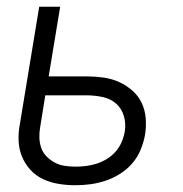

<svg xmlns="http://www.w3.org/2000/svg" viewBox="-20 -540 540 568"><path d="M203 8Q178 8 153.5 4Q129 0 107.5 -10Q86 -20 70 -37.5Q54 -55 45 -77Q36 -99 35 -124Q34 -149 39 -174L96 -520H158L124 -314H237Q262 -314 286.5 -310.5Q311 -307 332 -297.5Q353 -288 371 -272.5Q389 -257 399 -236Q409 -215 411 -190.5Q413 -166 409 -141Q405 -119 396 -97Q387 -75 371.5 -57Q356 -39 335.5 -26Q315 -13 292.5 -5.5Q270 2 247.5 5Q225 8 203 8ZM203 -47Q219 -47 235 -49Q251 -51 266.5 -56Q282 -61 296.5 -70Q311 -79 322 -91.5Q333 -104 339.5 -119Q346 -134 349 -150Q353 -174 346.5 -196.5Q340 -219 323.5 -233.5Q307 -248 283.5 -253Q260 -258 236 -258H114L99 -165Q96 -149 96.5 -133Q97 -117 102 -102.5Q107 -88 118 -77Q129 -66 142 -59Q155 -52 171 -49.5Q187 -47 203 -47Z"/></svg>

Font: Iosevka Curly Light
Style: Italic
Weight: 300
Italic angle: -9°
Monospace: yes
Designer: Belleve Invis
Foundry: Belleve Invis
Version: Version 22.1.2; ttfautohint (v1.8.4)